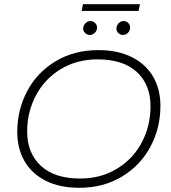

<svg xmlns="http://www.w3.org/2000/svg" viewBox="-20 -887 810 912"><path d="M62 -260Q62 -365 109 -454Q156 -543 244 -596Q332 -649 447 -649Q540 -649 606.5 -615.5Q673 -582 707.5 -522.5Q742 -463 742 -384Q742 -279 694.5 -190Q647 -101 559 -48Q471 5 356 5Q263 5 197 -28.5Q131 -62 96.5 -121.5Q62 -181 62 -260ZM695 -382Q695 -485 630 -545Q565 -605 443 -605Q345 -605 268.5 -558.5Q192 -512 150.5 -433.5Q109 -355 109 -262Q109 -160 174 -99.5Q239 -39 361 -39Q459 -39 535.5 -85.5Q612 -132 653.5 -210.5Q695 -289 695 -382ZM375 -751Q375 -765 385.5 -776Q396 -787 409 -787Q422 -787 431.5 -778Q441 -769 441 -756Q441 -742 430.5 -731.5Q420 -721 407 -721Q394 -721 384.5 -730Q375 -739 375 -751ZM533 -751Q533 -765 543 -776Q553 -787 567 -787Q580 -787 589 -778Q598 -769 598 -756Q598 -742 588 -731.5Q578 -721 564 -721Q551 -721 542 -730Q533 -739 533 -751ZM374 -867H645L638 -835H368Z"/></svg>

Font: Montserrat Ace
Style: Light Italic
Weight: 300
Italic angle: -11.3°
Designer: Julieta Ulanovsky
Foundry: Julieta Ulanovsky
Version: Version 1